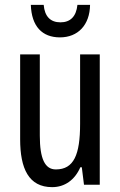

<svg xmlns="http://www.w3.org/2000/svg" viewBox="-20 -761 496 791"><path d="M351 -741H299C294 -692 269 -669 229 -669C188 -669 164 -693 160 -741H107C110 -652 154 -607 227 -607C301 -607 350 -658 351 -741ZM391 -537H310V-251C310 -123 284 -63 210 -63C165 -63 144 -107 144 -202V-537H63V-187C63 -67 98 10 195 10C246 10 288 -19 311 -72H317L326 0H391Z"/></svg>

Font: Noto Sans Sinhala ExtraCondensed
Style: Regular
Weight: 400
Width: 2
Designer: Jelle Bosma - Monotype Design Team
Foundry: Monotype Imaging Inc.
Version: Version 2.006